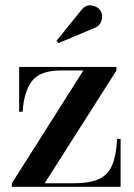

<svg xmlns="http://www.w3.org/2000/svg" viewBox="-20 -717 514 737"><path d="M340 -608.5 204.5 -551.5 197 -560.5 290.5 -676Q308 -700 332 -696Q356 -692 365.5 -676Q376.5 -659 369.2 -637.2Q362 -615.5 340 -608.5ZM213 -446.5Q133 -446.5 102.2 -405.2Q71.5 -364 67 -288H53.5V-460H427V-446.5L151.5 -13.5H260.5Q325 -13.5 360.5 -30.2Q396 -47 411.2 -84.5Q426.5 -122 429.5 -184H443V0H25.5V-13.5L300 -446.5Z"/></svg>

Font: Bodoni* 16 Medium
Style: Regular
Weight: 500
Version: Version 2.2